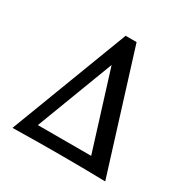

<svg xmlns="http://www.w3.org/2000/svg" viewBox="-138 -701 799 820"><g transform="rotate(30 261.5 -291.0)"><path d="M29.8 0 251.6 -582.3H305.6L487.1 0Q373.4 -2.4 259.7 -2.4Q145.2 -2.4 29.8 0ZM117.7 -64.5H380.6L262.1 -444.4Z"/></g></svg>

Font: Playfair 5pt SemiExpanded Light
Style: Regular
Weight: 300
Width: 6
Designer: Claus Eggers Sørensen
Foundry: Claus Eggers Sørensen
Version: Version 2.203